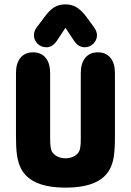

<svg xmlns="http://www.w3.org/2000/svg" viewBox="-20 -846 598 877"><path d="M505 -221V-512Q505 -557 484.5 -582Q464 -607 427 -607Q390 -607 369.5 -582Q349 -557 349 -512V-215Q349 -193 347.5 -179.5Q346 -166 343 -158Q336 -142 319 -132.5Q302 -123 279 -123Q258 -123 241.5 -131.5Q225 -140 217 -154Q213 -162 211 -175.5Q209 -189 209 -215V-512Q209 -557 188.5 -582Q168 -607 131 -607Q94 -607 73.5 -582Q53 -557 53 -512V-221Q53 -172 57 -142Q61 -112 70 -89Q90 -39 142 -14Q194 11 279 11Q358 11 408.5 -10Q459 -31 482 -74Q495 -98 500 -132Q505 -166 505 -221ZM279 -719 314 -666Q336 -630 367 -630Q390 -630 406.5 -646.5Q423 -663 423 -685Q423 -703 409 -722L377 -766Q352 -799 330 -812.5Q308 -826 279 -826Q249 -826 227 -812.5Q205 -799 180 -764L147 -720Q135 -704 135 -685Q135 -663 151.5 -646.5Q168 -630 192 -630Q222 -630 244 -666Z"/></svg>

Font: Beiruti Black
Style: Regular
Weight: 900
Designer: Arlette Boutros
Foundry: Boutros
Version: Version 1.41